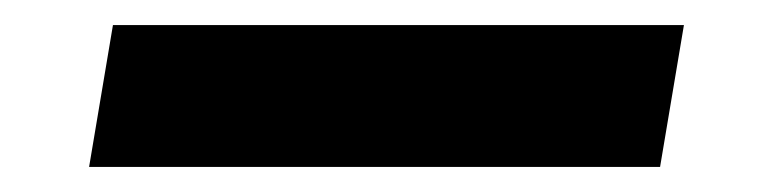

<svg xmlns="http://www.w3.org/2000/svg" viewBox="-20 -417 616 153"><path d="M506 -284 525 -397H70L51 -284Z"/></svg>

Font: Iosevka Sparkle Extrabold
Style: Italic
Weight: 800
Italic angle: -9°
Designer: Belleve Invis
Foundry: Belleve Invis
Version: Version 4.5.0; ttfautohint (v1.8.3)